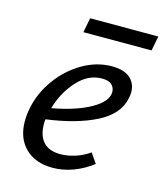

<svg xmlns="http://www.w3.org/2000/svg" viewBox="-92 -645 619 721"><g transform="rotate(15 217.5 -284.5)"><path d="M391 -345Q391 -333 388 -321Q375 -257 299.5 -218.5Q224 -180 106 -164Q105 -158 105 -146Q105 -101 127 -76.5Q149 -52 194 -52Q220 -52 249.5 -61Q279 -70 306 -89L332 -51Q297 -24 257.5 -9.5Q218 5 178 5Q111 5 72 -33.5Q33 -72 33 -138Q33 -164 39 -192Q52 -253 90.5 -305.5Q129 -358 183.5 -389.5Q238 -421 296 -421Q344 -421 367.5 -400Q391 -379 391 -345ZM272 -367Q219 -367 177 -321Q135 -275 116 -210Q209 -227 265.5 -259Q322 -291 322 -328Q322 -344 310.5 -355.5Q299 -367 272 -367ZM170 -574H435L424 -517H159Z"/></g></svg>

Font: Ysabeau Medium
Style: Italic
Weight: 500
Italic angle: -12°
Designer: Christian Thalmann (Catharsis Fonts)
Version: Version 0.003